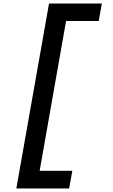

<svg xmlns="http://www.w3.org/2000/svg" viewBox="-20 -858 640 1087"><path d="M257.5 -838H556.5L539 -739H354L204.5 109H389.5L371.5 209H72.5Z"/></svg>

Font: JuliaMono BoldItalic
Style: Regular
Weight: 700
Italic angle: -9°
Monospace: yes
Designer: cormullion
Foundry: corm
Version: Version 0.049; ttfautohint (v1.8.4)